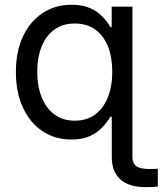

<svg xmlns="http://www.w3.org/2000/svg" viewBox="-20 -563 669 790"><path d="M579.6 207Q510.7 207 475.3 175.3Q439.9 143.6 439.9 83.5V-91.3H524.9V83.5Q524.9 108.9 540.8 120.6Q556.6 132.3 594.2 132.3Q600.6 132.3 611.3 132.1Q622.1 131.8 629.4 131.3V204.1Q621.1 205.6 608.4 206.3Q595.7 207 579.6 207ZM273.9 11.2Q206.5 11.2 155 -23.2Q103.5 -57.6 74.5 -120.1Q45.4 -182.6 45.4 -267.1Q45.4 -351.1 74.7 -413.3Q104 -475.6 155.8 -509.5Q207.5 -543.5 274.9 -543.5Q321.3 -543.5 352.5 -528.8Q383.8 -514.2 403.3 -492.9Q422.9 -471.7 434.1 -452.1H439.5V-535.6H524.9V0H439.9V-82.5H434.1Q422.4 -62.5 402.3 -40.5Q382.3 -18.6 351.1 -3.7Q319.8 11.2 273.9 11.2ZM287.6 -66.4Q336.9 -66.4 371.3 -91.8Q405.8 -117.2 423.8 -162.6Q441.9 -208 441.9 -267.6Q441.9 -327.6 424.1 -372.1Q406.2 -416.5 371.8 -441.4Q337.4 -466.3 287.6 -466.3Q238.3 -466.3 203.9 -441.4Q169.4 -416.5 151.4 -371.6Q133.3 -326.7 133.3 -267.6Q133.3 -208.5 151.4 -163.1Q169.4 -117.7 204.1 -92Q238.8 -66.4 287.6 -66.4Z"/></svg>

Font: Inter 20pt
Style: Regular
Weight: 400
Version: Version 4.001;git-66647c0bb